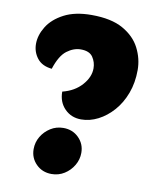

<svg xmlns="http://www.w3.org/2000/svg" viewBox="-88 -844 778 939"><g transform="rotate(10 301.0 -375.0)"><path d="M328 -263Q279 -263 246.5 -296Q214 -329 214 -381Q274 -396 309.5 -436Q345 -476 345 -519Q345 -550 328 -575Q311 -600 268 -600Q233 -600 199.5 -575Q166 -550 144 -482Q95 -487 71 -518Q47 -549 47 -589Q47 -632 73.5 -675Q100 -718 154.5 -746.5Q209 -775 291 -775Q389 -775 447.5 -742Q506 -709 532.5 -657Q559 -605 559 -549Q559 -486 539.5 -433.5Q520 -381 486.5 -343Q453 -305 412 -284Q371 -263 328 -263ZM232 25Q186 25 155.5 -5.5Q125 -36 125 -80Q125 -114 142 -142.5Q159 -171 187.5 -189Q216 -207 251 -207Q297 -207 327.5 -176.5Q358 -146 358 -102Q358 -69 341 -40Q324 -11 295.5 7Q267 25 232 25Z"/></g></svg>

Font: Lemon
Style: Regular
Weight: 400
Designer: Eduardo Rodriguez Tunni
Foundry: Eduardo Rodriguez Tunni
Version: Version 1.003; ttfautohint (v1.8.4.7-5d5b);gftools[0.9.24]